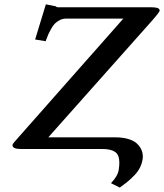

<svg xmlns="http://www.w3.org/2000/svg" viewBox="-20 -679 748 875"><path d="M503.9 -53.2Q539.6 -53.2 565.7 -45.2Q591.8 -37.1 605.2 -23.7Q618.7 -10.3 624.8 4.2Q630.9 18.6 630.9 34.2Q630.9 43 629.9 46.9Q626.5 67.9 617.2 85.9Q607.9 104 592 120.4Q576.2 136.7 562.5 147.9Q548.8 159.2 525.9 175.8L485.8 155.8Q516.6 123.5 521 95.2Q523.9 76.7 523.9 62Q523.9 26.9 504.6 13.4Q485.4 0 445.8 0H75.2Q37.1 0 37.1 -17.1V-20Q39.1 -25.4 55.2 -43L542 -594.2H280.8Q265.1 -594.2 251.5 -586.9Q237.8 -579.6 229.2 -570.6Q220.7 -561.5 212.4 -546.4Q204.1 -531.2 200.7 -523.7Q197.3 -516.1 192.9 -503.9Q190.9 -498 188 -491.2L140.1 -499L189 -659.2L235.8 -649.9Q235.8 -646 243.2 -646H665Q686 -646 696.3 -643.1Q706.5 -640.1 708 -630.9Q705.1 -621.1 674.8 -586.9L200.2 -53.2Z"/></svg>

Font: Linux Libertine G
Style: Bold Italic
Weight: 700
Italic angle: -11.5°
Designer: Philipp H. Poll
Foundry: Philipp H. Poll
Version: Version 4.1.0